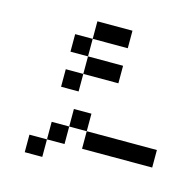

<svg xmlns="http://www.w3.org/2000/svg" viewBox="-81 -706 661 661"><g transform="rotate(15 250.0 -375.0)"><path d="M500 -187.5V-250H250V-187.5ZM312.5 -437.5V-500H187.5V-437.5H125V-375H187.5V-437.5ZM312.5 -562.5V-625H187.5V-562.5H125V-500H187.5V-562.5ZM125 -187.5H62.5V-125H125ZM125 -187.5H187.5V-250H125ZM187.5 -250H250V-312.5H187.5Z"/></g></svg>

Font: UnifontExMono
Style: Regular
Weight: 500
Version: Version 15.0.06